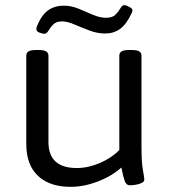

<svg xmlns="http://www.w3.org/2000/svg" viewBox="-20 -719 665 745"><path d="M254 6Q172 6 127 -37Q82 -80 82 -160V-503Q82 -514 90.5 -519.5Q99 -525 121 -525H129Q150 -525 159 -519.5Q168 -514 168 -503V-168Q168 -67 278 -67Q322 -67 367.5 -86.5Q413 -106 443 -137V-503Q443 -514 451.5 -519.5Q460 -525 482 -525H490Q512 -525 520.5 -519.5Q529 -514 529 -503V-151Q529 -89 534.5 -59Q540 -29 540 -22Q540 -14 529.5 -9Q519 -4 506 -2Q493 0 484 0Q470 0 464 -16.5Q458 -33 451 -69Q413 -35 359 -14.5Q305 6 254 6ZM152 -588Q145 -588 133 -592.5Q121 -597 121 -606Q121 -611 124 -619Q142 -662 167.5 -679.5Q193 -697 227 -697Q257 -697 285.5 -685Q314 -673 341 -661.5Q368 -650 391 -650Q416 -650 428 -662Q440 -674 447 -686.5Q454 -699 462 -699Q468 -699 481 -692.5Q494 -686 494 -680Q494 -674 490 -666Q470 -624 445.5 -606.5Q421 -589 388 -589Q358 -589 327.5 -600.5Q297 -612 269 -624Q241 -636 221 -636Q198 -636 186.5 -624Q175 -612 168 -600Q161 -588 152 -588Z"/></svg>

Font: Asap Semi Expanded
Style: Regular
Weight: 400
Width: 6
Designer: Pablo Cosgaya
Foundry: Omnibus-Type
Version: Version 3.001; ttfautohint (v1.8.4.7-5d5b)